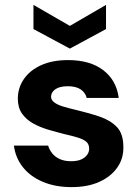

<svg xmlns="http://www.w3.org/2000/svg" viewBox="-20 -754 572 786"><path d="M273 12Q206 12 154.5 -10Q103 -32 73 -70.5Q43 -109 37 -158H177Q182 -141 194 -126Q206 -111 225.5 -102.5Q245 -94 270 -94Q297 -94 313 -101.5Q329 -109 337 -120.5Q345 -132 345 -145Q345 -164 333 -174Q321 -184 298 -191Q275 -198 244 -205Q212 -213 178 -223Q144 -233 116 -248.5Q88 -264 70.5 -288.5Q53 -313 53 -350Q53 -394 77.5 -430Q102 -466 148 -487Q194 -508 259 -508Q349 -508 403 -466.5Q457 -425 466 -353H335Q329 -376 309.5 -388.5Q290 -401 258 -401Q224 -401 206.5 -388.5Q189 -376 189 -358Q189 -345 202 -335Q215 -325 238 -318Q261 -311 291 -304Q346 -291 389.5 -276Q433 -261 459 -233.5Q485 -206 485 -152Q486 -105 460 -68Q434 -31 386.5 -9.5Q339 12 273 12ZM266 -555 117 -635V-734L266 -648L414 -734V-635Z"/></svg>

Font: DM Sans 24pt ExtraBold
Style: Regular
Weight: 800
Designer: Colophon Foundry, Jonny Pinhorn
Foundry: Colophon Foundry
Version: Version 4.004;gftools[0.9.30]